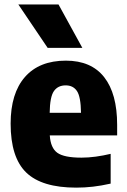

<svg xmlns="http://www.w3.org/2000/svg" viewBox="-20 -828 566 858"><path d="M320.5 10.5Q167 10.5 97.2 -57Q27.5 -124.5 27.5 -275.5Q27.5 -411 91.5 -484Q155.5 -557 274.5 -557Q387.5 -557 445.5 -483.2Q503.5 -409.5 503.5 -270V-223H202.5Q206 -167 236.2 -145.2Q266.5 -123.5 344 -123.5Q374.5 -123.5 407.8 -128Q441 -132.5 474.5 -140.5V-7.5Q432.5 2 395.5 6.2Q358.5 10.5 320.5 10.5ZM273.5 -446.5Q239 -446.5 221 -421Q203 -395.5 202 -324H342Q341 -395.5 324 -421Q307 -446.5 273.5 -446.5ZM193 -614 62 -808H241.5L348 -614Z"/></svg>

Font: Encode Sans Semi Condensed ExtraBold
Style: Regular
Weight: 800
Width: 4
Designer: Multiple Designers
Foundry: Impallari Type
Version: Version 3.000; ttfautohint (v1.8.3) -l 8 -r 50 -G 200 -x 14 